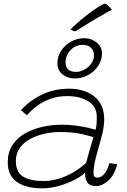

<svg xmlns="http://www.w3.org/2000/svg" viewBox="-20 -1008 688 1040"><path d="M207.5 12Q120.5 12 71.2 -22.5Q22 -57 22 -129.5Q22 -182.5 46.8 -221Q71.5 -259.5 113.8 -284.2Q156 -309 209 -320.8Q262 -332.5 318 -332.5Q358.5 -332.5 397 -326.8Q435.5 -321 463 -314.5Q490.5 -308 498 -305.5Q502 -323 503.2 -337Q504.5 -351 504.5 -371Q504.5 -432 458 -459.8Q411.5 -487.5 344.5 -487.5Q296 -487.5 255.5 -473.5Q215 -459.5 182.8 -435.8Q150.5 -412 125.5 -383.5L93.5 -411Q138 -461.5 205.2 -494.5Q272.5 -527.5 353.5 -527.5Q439 -527.5 491.8 -484.8Q544.5 -442 544.5 -359.5Q544.5 -338 540 -311.8Q535.5 -285.5 527 -256.5Q512.5 -206.5 499.5 -156Q486.5 -105.5 486.5 -70.5Q486.5 -55 492.5 -50.5Q498.5 -46 509.5 -46Q528.5 -46 545.5 -66.5Q562.5 -87 572.5 -124.5L615 -118Q598.5 -57 565.5 -28.5Q532.5 0 500.5 0Q468 0 454.2 -17.8Q440.5 -35.5 440.5 -72.5Q423.5 -55 386.5 -35.2Q349.5 -15.5 302.5 -1.8Q255.5 12 207.5 12ZM216 -27.5Q257 -27.5 298 -40Q339 -52.5 377 -74.5Q415 -96.5 446 -125Q458.5 -171 467.8 -202.8Q477 -234.5 486.5 -265Q470.5 -270.5 422.8 -281.8Q375 -293 306 -293Q262.5 -293 220 -283.5Q177.5 -274 142.5 -254.8Q107.5 -235.5 86.8 -206Q66 -176.5 66 -136.5Q66 -76 104.5 -51.8Q143 -27.5 216 -27.5ZM385.5 -583Q346 -583 318.5 -605.2Q291 -627.5 291 -665Q291 -702 311.2 -733Q331.5 -764 364.8 -782.5Q398 -801 436 -801Q462.5 -801 484.5 -790.2Q506.5 -779.5 519.5 -761.2Q532.5 -743 532.5 -719.5Q532.5 -681.5 511.5 -650.5Q490.5 -619.5 456.8 -601.2Q423 -583 385.5 -583ZM391.5 -618.5Q415 -618.5 437.5 -631Q460 -643.5 474.5 -664.2Q489 -685 489 -708.5Q489 -733 473.2 -749Q457.5 -765 428 -765Q388.5 -765 361.8 -736.2Q335 -707.5 335 -669.5Q335 -645 349.5 -631.8Q364 -618.5 391.5 -618.5ZM548.5 -988.5Q555 -986 562 -980.5Q569 -975 575.5 -968.2Q582 -961.5 586 -955Q578.5 -952 558.5 -940.8Q538.5 -929.5 512.5 -914Q486.5 -898.5 460.5 -883Q434.5 -867.5 414.8 -855.2Q395 -843 388 -838Q385.5 -839 381.8 -840Q378 -841 374.2 -842.2Q370.5 -843.5 367.2 -845Q364 -846.5 362 -847.5Q372.5 -860.5 397 -882.2Q421.5 -904 451 -926.8Q480.5 -949.5 507 -966.8Q533.5 -984 548.5 -988.5Z"/></svg>

Font: Grandstander Thin Thin
Style: Italic
Weight: 250
Italic angle: -15°
Version: Version 1.200